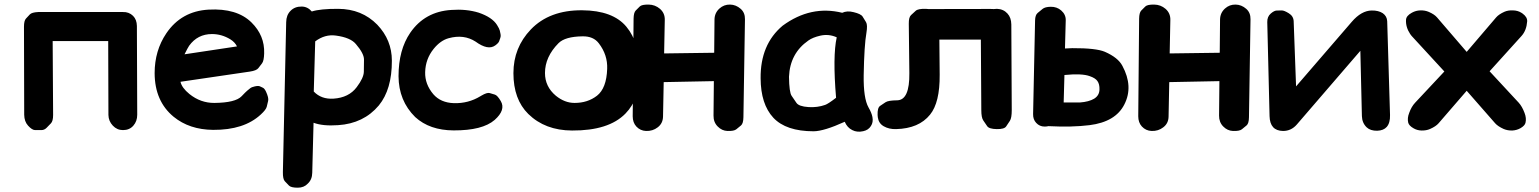

<svg xmlns="http://www.w3.org/2000/svg" viewBox="-20 -558 6861 856"><path d="M150.4 -504.4Q121.6 -502.9 113 -493.7Q104.5 -484.4 95.7 -475.1Q86.9 -465.8 86.9 -438.5L87.9 -46.4Q88.4 -16.1 105 2Q123 22 136.7 22Q150.4 22 164.1 22Q177.7 22 187.5 12Q197.3 2 207 -8.1Q216.8 -18.1 216.8 -45.4L214.8 -375H462.4L463.4 -45.4Q463.9 -18.1 482.9 2Q501.5 22 528.3 22Q557.6 22 574.7 2Q591.8 -17.6 591.8 -46.4L590.3 -442.4Q589.8 -470.7 573.2 -487.3Q554.7 -505.4 527.8 -504.4Z M1093.8 -238.8Q1123.5 -243.2 1131.8 -254.2Q1140.1 -265.1 1148.4 -275.9Q1156.7 -286.6 1157.7 -319.8Q1160.6 -399.4 1101.1 -458Q1036.1 -522 910.2 -515.1Q788.6 -508.3 721.7 -409.7Q669.4 -332.5 669.4 -231.9Q669.9 -106.9 753.9 -37.6Q824.2 20 930.2 21Q1067.9 22 1142.6 -47.4Q1166 -68.8 1169.2 -82Q1172.4 -95.2 1175.5 -108.4Q1178.7 -121.6 1166 -149.4Q1159.2 -163.6 1152.3 -166.7Q1145.5 -169.9 1138.7 -173.1Q1131.8 -176.3 1116.2 -172.9Q1102.1 -169.9 1095.5 -164.6Q1088.9 -159.2 1082 -153.6Q1075.2 -147.9 1057.1 -128.9Q1029.8 -100.1 936 -99.1Q874.5 -98.6 824.7 -138.7Q790.5 -166.5 784.7 -193.4ZM823.2 -354Q860.8 -406.2 925.3 -406.2Q968.3 -406.2 1006.8 -382.8Q1027.3 -370.1 1036.6 -351.1L802.7 -315.9Q816.9 -344.7 823.2 -354Z M1352.1 260.7Q1371.6 242.7 1372.1 212.4L1377.9 -10.7Q1419.9 4.9 1487.3 0Q1601.1 -7.3 1668.9 -87.9Q1727.5 -159.2 1727.1 -287.6Q1727.1 -379.4 1662.1 -447.8Q1593.3 -518.1 1487.8 -518.6Q1407.7 -519 1370.1 -506.8Q1351.6 -528.3 1325.7 -528.8Q1294.4 -529.3 1275.4 -509.8Q1256.3 -490.7 1255.9 -459L1241.2 209Q1240.7 240.7 1250 250.2Q1259.3 259.8 1268.3 269.3Q1277.3 278.8 1307.6 278.8Q1335.4 278.8 1352.1 260.7ZM1477.5 -399.4Q1543 -390.6 1566.9 -361.3Q1603 -319.3 1602.8 -292.2Q1602.5 -265.1 1602.1 -238Q1601.6 -210.9 1570.3 -169.4Q1535.2 -122.6 1466.8 -118.2Q1412.6 -114.7 1378.9 -149.9L1385.3 -373.5Q1428.7 -406.2 1477.5 -399.4Z M2003.4 -98.1Q1944.8 -100.1 1912.1 -137.7Q1874 -182.6 1875.5 -236.3Q1877 -294.9 1913.1 -339.8Q1943.8 -377.9 1980.5 -387.7Q2047.9 -406.2 2100.1 -372.6Q2155.8 -332 2188 -355.5Q2202.6 -366.2 2205.3 -374Q2208 -381.8 2210.7 -389.4Q2213.4 -397 2211.7 -405.3Q2210 -413.6 2208.3 -421.6Q2206.5 -429.7 2195.8 -446.8Q2174.3 -481 2114.3 -501.5Q2059.1 -518.6 1992.2 -513.7Q1874 -506.3 1809.1 -412.1Q1756.8 -335.9 1756.8 -218.3Q1757.3 -108.9 1831.1 -36.1Q1895.5 22.9 2002.4 23.4Q2131.3 23.9 2185.5 -23.4Q2235.4 -67.9 2212.9 -106.9Q2197.8 -132.8 2186.3 -136.2Q2174.8 -139.6 2163.1 -143.1Q2151.4 -146.5 2126.5 -131.8Q2124 -130.4 2121.6 -128.9Q2067.9 -96.2 2003.4 -98.1Z M2649.9 -364.7Q2689.5 -313 2687 -251Q2684.1 -164.6 2641.6 -131.3Q2600.1 -99.1 2541.5 -99.1Q2497.6 -99.1 2458 -131.3Q2409.7 -171.9 2409.7 -232.4Q2409.7 -304.7 2470.2 -365.7Q2499.5 -395 2577.1 -396Q2625.5 -397 2649.9 -364.7ZM2346.7 -426.8Q2269 -345.7 2269 -231.9Q2269 -115.2 2335.4 -49.8Q2410.2 23.4 2530.3 23.9Q2693.8 24.9 2768.6 -51.8Q2832 -116.7 2832.5 -231.9Q2833 -366.7 2772.5 -439Q2712.4 -511.2 2575.2 -512.2Q2429.7 -513.2 2346.7 -426.8Z M2872.1 -537.6Q2841.3 -538.1 2832.3 -529.1Q2823.2 -520 2814.2 -511Q2805.2 -502 2804.7 -474.6L2800.8 -39.6Q2800.8 -11.7 2816.9 5.9Q2834.5 24.9 2860.4 25.9Q2890.1 26.9 2912.1 9.8Q2935.5 -7.8 2936 -38.6L2939 -191.9L3162.6 -196.3L3161.1 -43Q3160.6 -13.2 3179.7 5.9Q3198.2 24.9 3223.1 25.9Q3252.4 26.9 3262.9 18.3Q3273.4 9.8 3283.7 1.2Q3293.9 -7.3 3294.4 -35.2L3301.3 -472.2Q3301.8 -501.5 3282.2 -518.6Q3261.2 -537.1 3234.9 -537.6Q3207.5 -538.1 3187.5 -520Q3166 -500.5 3165.5 -471.2L3164.1 -322.8L2940.9 -319.8L2943.8 -468.8Q2944.8 -499 2922.4 -518.6Q2900.9 -537.1 2872.1 -537.6Z M3746.1 -15.1Q3757.3 11.2 3779.8 22Q3801.3 33.2 3828.6 26.9Q3851.6 22 3862.8 3.9Q3874 -12.7 3869.6 -36.1Q3866.2 -54.7 3852.1 -79.1Q3829.1 -119.6 3830.6 -222.7Q3833 -356.9 3842.8 -411.6Q3848.6 -446.8 3841.1 -459.2Q3833.5 -471.7 3825.9 -483.9Q3818.4 -496.1 3785.2 -503.9Q3756.8 -511.2 3734.9 -501Q3594.7 -535.6 3469.2 -443.4Q3369.6 -359.9 3371.1 -209Q3371.6 -93.8 3427.7 -33.2Q3484.4 27.3 3607.4 27.3Q3653.8 26.9 3746.1 -15.1ZM3584.5 -80.6Q3541.5 -83.5 3530.8 -99.4Q3520 -115.2 3509.3 -130.9Q3498.5 -146.5 3497.6 -215.8Q3502 -320.3 3584 -377.4Q3603 -391.1 3636.7 -398.9Q3674.8 -407.7 3710.4 -391.6Q3691.9 -308.1 3707.5 -122.1Q3671.9 -94.7 3658.7 -90.3Q3624.5 -78.1 3584.5 -80.6Z M4410.6 -517.6Q4406.2 -518.1 4396.5 -518.1Q4251 -517.6 4119.1 -517.6Q4113.8 -518.6 4107.9 -518.6Q4073.2 -519.5 4062.7 -510Q4052.2 -500.5 4041.7 -490.7Q4031.2 -481 4031.7 -451.7L4034.2 -231.9Q4035.6 -112.3 3980.5 -110.8Q3940.4 -110.4 3928.2 -102.3Q3916 -94.2 3903.8 -85.9Q3891.6 -77.6 3892.6 -45.4Q3892.6 -40 3893.6 -34.7Q3897.5 -7.8 3919.9 4.9Q3943.8 18.6 3975.1 17.6Q4076.7 15.1 4126.5 -46.9Q4170.4 -100.6 4169.4 -225.1L4168 -381.3H4353L4355 -66.9Q4355 -33.7 4363.8 -21Q4372.6 -8.3 4381.1 4.4Q4389.6 17.1 4424.3 17.6Q4457.5 18.1 4465.8 5.6Q4474.1 -6.8 4482.4 -19.3Q4490.7 -31.7 4490.7 -66.9L4488.8 -449.2Q4488.3 -479.5 4471.7 -497.6Q4453.6 -517.6 4424.8 -518.6Q4417.5 -518.6 4410.6 -517.6Z M4654.3 4.4Q4759.3 9.8 4837.4 0Q4953.6 -14.6 4992.7 -92.3Q5033.7 -172.4 4983.9 -264.6Q4964.8 -301.3 4905.8 -327.1Q4866.7 -343.8 4760.3 -343.3Q4746.6 -343.3 4728 -341.8L4731.4 -466.8Q4732.4 -492.7 4711.4 -511.2Q4691.9 -528.3 4664.1 -527.8Q4639.2 -527.3 4628.2 -518.3Q4617.2 -509.3 4606.2 -500.2Q4595.2 -491.2 4594.7 -466.8L4585.9 -49.3Q4585.4 -25.4 4599.6 -10.3Q4614.7 6.3 4637.2 6.3Q4646.5 6.3 4654.3 4.4ZM4725.6 -223.6Q4804.2 -231.4 4838.9 -218.3Q4863.3 -210 4872.6 -196.8Q4882.8 -182.6 4881.8 -158.2Q4880.9 -132.3 4858.4 -118.2Q4835 -104 4794.4 -101.1Q4767.1 -100.6 4722.2 -101.1Z M5126 -537.6Q5095.2 -538.1 5086.2 -529.1Q5077.1 -520 5068.1 -511Q5059.1 -502 5058.6 -474.6L5054.7 -39.6Q5054.7 -11.7 5070.8 5.9Q5088.4 24.9 5114.3 25.9Q5144 26.9 5166 9.8Q5189.5 -7.8 5189.9 -38.6L5192.9 -191.9L5416.5 -196.3L5415 -43Q5414.6 -13.2 5433.6 5.9Q5452.1 24.9 5477.1 25.9Q5506.3 26.9 5516.8 18.3Q5527.3 9.8 5537.6 1.2Q5547.9 -7.3 5548.3 -35.2L5555.2 -472.2Q5555.7 -501.5 5536.1 -518.6Q5515.1 -537.1 5488.8 -537.6Q5461.4 -538.1 5441.4 -520Q5419.9 -500.5 5419.4 -471.2L5418 -322.8L5194.8 -319.8L5197.8 -468.8Q5198.7 -499 5176.3 -518.6Q5154.8 -537.1 5126 -537.6Z M5640.1 -40.5Q5641.6 24.9 5700.2 25.9Q5736.8 25.9 5761.7 -2.9L6044.9 -331.5L6051.8 -40.5Q6052.7 -9.8 6073.2 9.8Q6089.8 25.4 6120.1 24.9Q6148.4 23.9 6162.6 7.8Q6178.2 -10.3 6177.2 -44.9L6164.6 -463.4Q6163.6 -485.8 6145 -499Q6126 -511.7 6095.2 -511.2Q6049.3 -510.3 6006.8 -460.9L5758.3 -172.9L5747.6 -463.4Q5746.6 -486.3 5725.6 -499Q5705.1 -511.7 5694.1 -511.5Q5683.1 -511.2 5671.9 -511Q5660.6 -510.7 5645.5 -497.6Q5629.4 -483.9 5629.9 -459.5Z M6274.9 -501.5Q6249.5 -487.8 6248.5 -469.7Q6246.6 -437 6267.1 -406.2Q6271.5 -399.9 6273.4 -397.9L6419.4 -239.3L6289.1 -100.1Q6272.5 -82.5 6262.7 -54.7Q6253.4 -31.7 6258.3 -11.2Q6261.7 2 6280.8 13.2Q6297.4 23.4 6317.4 23.9Q6338.9 24.4 6355.5 17.1Q6381.8 5.4 6393.6 -8.3L6519 -153.3L6646 -8.3Q6658.2 5.4 6684.1 17.1Q6701.2 24.4 6722.2 23.9Q6742.2 22.9 6759.3 13.2Q6778.3 2 6781.2 -10.7Q6786.1 -31.2 6776.9 -54.7Q6766.1 -83.5 6751 -100.1L6621.1 -240.2L6763.7 -397.9Q6785.6 -422.4 6788.6 -462.4Q6790 -481.9 6767.6 -498Q6765.1 -500 6762.2 -501.5Q6746.6 -511.2 6725.1 -511.7Q6703.6 -512.7 6687 -505.4Q6662.1 -494.1 6650.4 -480.5L6519 -326.7L6386.7 -480.5Q6375 -494.1 6350.1 -504.9Q6333.5 -512.2 6312.5 -511.7Q6292.5 -511.2 6274.9 -501.5Z"/></svg>

Font: Comic Relief
Style: Bold
Weight: 700
Designer: Jeff Davis
Foundry: Loudifier
Version: Version 1.200; ttfautohint (v1.8.4.7-5d5b)